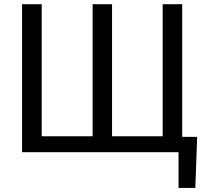

<svg xmlns="http://www.w3.org/2000/svg" viewBox="-20 -731 1009 922"><path d="M180.2 -710.9V-76.7H424.8V-710.9H518.1V-76.7H761.2V-710.9H855V-73.7H926.8L918 171.4H837.4V0H85.9V-710.9Z"/></svg>

Font: Roboto
Style: Regular
Weight: 400
Designer: Google
Version: Version 2.001047; 2015